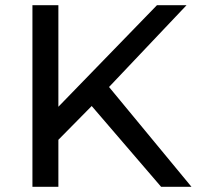

<svg xmlns="http://www.w3.org/2000/svg" viewBox="-20 -720 759 740"><path d="M193 -169 188 -291 585 -700H699L392 -376L336 -314ZM105 0V-700H205V0ZM601 0 314 -334 381 -408 718 0Z"/></svg>

Font: Montserrat Thin Medium
Style: Regular
Weight: 500
Version: Version 9.000